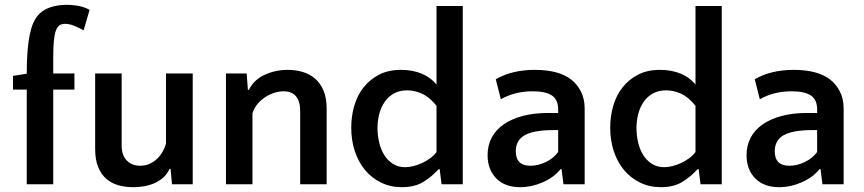

<svg xmlns="http://www.w3.org/2000/svg" viewBox="-20 -765 3586 797"><path d="M91 -393H34V-450L91 -459Q91 -516 94.5 -556Q98 -596 104 -623.5Q110 -651 117.5 -668Q125 -685 133 -696Q153 -722 185.5 -733.5Q218 -745 257 -745Q262 -745 273 -744.5Q284 -744 297.5 -742Q311 -740 325.5 -735.5Q340 -731 352 -724L327 -639Q317 -645 294 -655.5Q271 -666 249 -666Q236 -666 227 -660Q218 -654 212 -638Q206 -622 203.5 -595Q201 -568 201 -526V-460H289V-393H201V0H91Z M485 -460V-161Q485 -120 506.5 -98.5Q528 -77 562 -77Q597 -77 626 -100.5Q655 -124 669 -168V-460H780V0H694L688 -64H684Q673 -41 656 -26.5Q639 -12 618.5 -3.5Q598 5 576 8.5Q554 12 533 12Q500 12 471.5 4Q443 -4 421.5 -22.5Q400 -41 387.5 -71.5Q375 -102 375 -147V-460Z M1226 0V-304Q1226 -386 1156 -386Q1139 -386 1119.5 -380Q1100 -374 1082 -362.5Q1064 -351 1049.5 -334Q1035 -317 1028 -295V0H918V-460H1004L1009 -392H1013Q1034 -434 1078.5 -454.5Q1123 -475 1174 -475Q1207 -475 1236 -466.5Q1265 -458 1287.5 -439Q1310 -420 1323 -389Q1336 -358 1336 -313V0Z M1648 12Q1601 12 1562 -7Q1523 -26 1495.5 -59Q1468 -92 1453 -137Q1438 -182 1438 -235Q1438 -282 1450.5 -325.5Q1463 -369 1489 -402Q1515 -435 1553.5 -455Q1592 -475 1645 -475Q1693 -475 1731 -459Q1769 -443 1792 -414V-740H1901V0H1813L1805 -63H1801Q1773 -32 1737.5 -10Q1702 12 1648 12ZM1662 -71Q1678 -71 1696 -75.5Q1714 -80 1731.5 -88Q1749 -96 1765 -107.5Q1781 -119 1792 -134V-326Q1762 -363 1731 -376.5Q1700 -390 1671 -390Q1639 -390 1616 -377.5Q1593 -365 1577.5 -343Q1562 -321 1554.5 -292.5Q1547 -264 1547 -233Q1547 -203 1554 -173.5Q1561 -144 1575 -121.5Q1589 -99 1611 -85Q1633 -71 1662 -71Z M2319 0 2311 -63H2307Q2280 -29 2233.5 -8.5Q2187 12 2139 12Q2076 12 2040 -24.5Q2004 -61 2004 -121Q2004 -162 2021.5 -194.5Q2039 -227 2072 -249.5Q2105 -272 2151 -284Q2197 -296 2254 -296H2297V-311Q2297 -350 2272 -368Q2246 -386 2191 -386Q2117 -386 2059 -353L2038 -436Q2105 -475 2200 -475Q2300 -475 2352 -434Q2376 -415 2391.5 -385Q2407 -355 2407 -313V0ZM2182 -77Q2214 -77 2246 -92.5Q2278 -108 2297 -134V-225H2278Q2196 -225 2158.5 -204Q2121 -183 2121 -137Q2121 -77 2182 -77Z M2723 12Q2676 12 2637 -7Q2598 -26 2570.5 -59Q2543 -92 2528 -137Q2513 -182 2513 -235Q2513 -282 2525.5 -325.5Q2538 -369 2564 -402Q2590 -435 2628.5 -455Q2667 -475 2720 -475Q2768 -475 2806 -459Q2844 -443 2867 -414V-740H2976V0H2888L2880 -63H2876Q2848 -32 2812.5 -10Q2777 12 2723 12ZM2737 -71Q2753 -71 2771 -75.5Q2789 -80 2806.5 -88Q2824 -96 2840 -107.5Q2856 -119 2867 -134V-326Q2837 -363 2806 -376.5Q2775 -390 2746 -390Q2714 -390 2691 -377.5Q2668 -365 2652.5 -343Q2637 -321 2629.5 -292.5Q2622 -264 2622 -233Q2622 -203 2629 -173.5Q2636 -144 2650 -121.5Q2664 -99 2686 -85Q2708 -71 2737 -71Z M3394 0 3386 -63H3382Q3355 -29 3308.5 -8.5Q3262 12 3214 12Q3151 12 3115 -24.5Q3079 -61 3079 -121Q3079 -162 3096.5 -194.5Q3114 -227 3147 -249.5Q3180 -272 3226 -284Q3272 -296 3329 -296H3372V-311Q3372 -350 3347 -368Q3321 -386 3266 -386Q3192 -386 3134 -353L3113 -436Q3180 -475 3275 -475Q3375 -475 3427 -434Q3451 -415 3466.5 -385Q3482 -355 3482 -313V0ZM3257 -77Q3289 -77 3321 -92.5Q3353 -108 3372 -134V-225H3353Q3271 -225 3233.5 -204Q3196 -183 3196 -137Q3196 -77 3257 -77Z"/></svg>

Font: Quattrocento Sans
Style: Bold
Weight: 700
Designer: Pablo Impallari
Foundry: Pablo Impallari, Igino Marini, Brenda Gallo
Version: Version 2.000